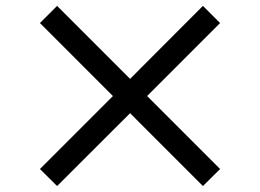

<svg xmlns="http://www.w3.org/2000/svg" viewBox="-20 -705 880 650"><path d="M173.3 -685.1 420.4 -438 667 -685.1 725.1 -627 478 -379.9 725.1 -132.8 667 -75.2 420.4 -321.8 173.3 -75.2 115.2 -132.8 362.3 -379.9 115.2 -627Z"/></svg>

Font: BIZ UDPGothic
Style: Bold
Weight: 700
Designer: TypeBank Co., Ltd.
Foundry: Morisawa Inc.
Version: Version 1.051